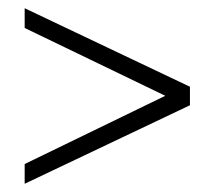

<svg xmlns="http://www.w3.org/2000/svg" viewBox="-20 -543 521 467"><path d="M40 -523 442 -332V-287L40 -96V-144L382 -310L40 -475Z"/></svg>

Font: Cinzel Decorative
Style: Regular
Weight: 400
Designer: Natanael Gama
Version: Version 1.001;PS 001.001;hotconv 1.0.56;makeotf.lib2.0.21325